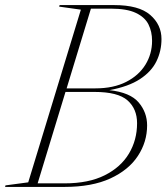

<svg xmlns="http://www.w3.org/2000/svg" viewBox="-63 -735 656 755"><path d="M255 -697 169.5 -709 171.5 -715H386Q483 -715 527.5 -676.5Q572 -638 572 -581.5Q572 -534.5 552.2 -494Q532.5 -453.5 487.5 -424Q442.5 -394.5 367 -380.5Q449 -371.5 482.2 -332.2Q515.5 -293 515.5 -242Q515.5 -177 479.2 -121.8Q443 -66.5 370.8 -33.2Q298.5 0 190.5 0H-43L-41.5 -6L48 -18ZM373 -701H294.5L199 -387.5H312Q383 -387.5 432.8 -412.8Q482.5 -438 508.8 -480.5Q535 -523 535 -574.5Q535 -610.5 520.8 -639Q506.5 -667.5 471.2 -684.2Q436 -701 373 -701ZM308.5 -373.5H194.5L85 -14H191Q285.5 -14 348.8 -45.8Q412 -77.5 444 -131Q476 -184.5 476 -250.5Q476 -307 438.5 -340.2Q401 -373.5 308.5 -373.5Z"/></svg>

Font: Newsreader Display ExtraLight
Style: Italic
Weight: 275
Italic angle: -17°
Designer: Hugues Gentile
Foundry: Production Type
Version: Version 1.001